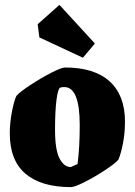

<svg xmlns="http://www.w3.org/2000/svg" viewBox="-20 -752 551 785"><path d="M20 -207Q20 -247 28 -291Q36 -335 47 -360Q61 -376 103.5 -404Q146 -432 188.5 -454Q231 -476 246 -476Q366 -476 428.5 -419Q491 -362 491 -255Q491 -209 483 -167Q475 -125 464 -99Q450 -83 409 -56Q368 -29 326.5 -8Q285 13 270 13Q149 13 84.5 -41.5Q20 -96 20 -207ZM297 -81Q306 -149 306 -240Q306 -396 243 -396Q233 -396 227 -394Q217 -391 211 -344Q205 -297 205 -222Q205 -139 223.5 -104Q242 -69 269 -69ZM141 -599 134 -653 223 -732 368 -574 319 -516Z"/></svg>

Font: Grenze Black
Style: Regular
Weight: 900
Designer: Renata Polastri
Foundry: Omnibus-Type
Version: Version 1.002; ttfautohint (v1.8)